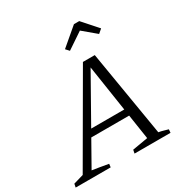

<svg xmlns="http://www.w3.org/2000/svg" viewBox="-216 -1038 1140 1192"><g transform="rotate(-30 354.5 -442.0)"><path d="M599 -41Q617 -38 633.5 -33Q650 -28 665 -24L663 0H405L410 -25L521 -44L432 -627L450 -624L122 -43Q151 -39 179.5 -34Q208 -29 237 -24L234 0H-17L-12 -25L60 -46L412 -653H497ZM190 -221 214 -269H530L536 -221ZM519 -884 614 -777 586 -753 493 -831 377 -753 355 -777 481 -884Z"/></g></svg>

Font: Piazzolla Thin Light
Style: Italic
Weight: 300
Italic angle: -11.3°
Version: Version 2.005